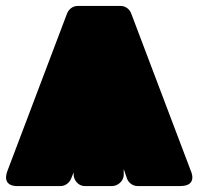

<svg xmlns="http://www.w3.org/2000/svg" viewBox="-57 -586 665 644"><path d="M358 -19 369 13C373 25 387 38 404 38H548C608 38 583 -13 583 -13L383 -541C378 -555 364 -566 348 -566H203C188 -566 174 -556 168 -541L-32 -13C-53 43 3 38 3 38H147C161 38 176 28 182 12L190 -8V0C190 16 204 38 227 38H320C336 38 358 23 358 0Z"/></svg>

Font: Asimov Print
Style: E
Weight: 500
Designer: Google
Version: Version 2.000980; 2014